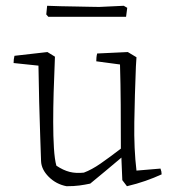

<svg xmlns="http://www.w3.org/2000/svg" viewBox="-20 -635 597 664"><path d="M210 9Q174 2 148.5 -23.5Q123 -49 122 -78Q121 -113 119 -166Q117 -219 115.5 -281.5Q114 -344 113 -408L27 -417Q27 -430 30 -442L144 -455L170 -439L169 -411Q167 -366 165.5 -314.5Q164 -263 164 -213Q164 -163 166.5 -123Q169 -83 175 -62Q199 -46 221 -40.5Q243 -35 270 -38Q297 -48 328 -69.5Q359 -91 398 -121Q398 -197 397.5 -272Q397 -347 395 -412L313 -423Q313 -429 313.5 -435.5Q314 -442 316 -450L422 -455L452 -437L450 -405Q446 -306 444.5 -212.5Q443 -119 452 -45L535 -52Q539 -42 539 -32Q513 -20 483 -9.5Q453 1 419 9L403 -12L400 -84V-90Q370 -65 344 -43Q318 -21 292 0Q273 4 254.5 6.5Q236 9 210 9ZM147 -577 140 -585 143 -615Q163 -614 189.5 -613.5Q216 -613 243 -612.5Q270 -612 292 -611.5Q314 -611 323 -611L408 -615L420 -608L416 -577Z"/></svg>

Font: Labrada Light
Style: Regular
Weight: 300
Designer: Mercedes Jáuregui
Foundry: Omnibus-Type Team
Version: Version 1.000; ttfautohint (v1.8.4.7-5d5b)